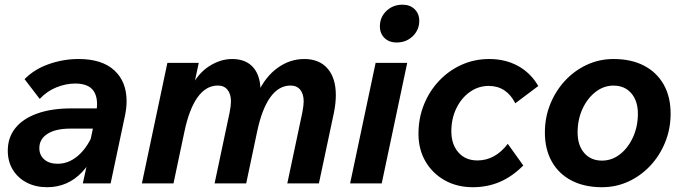

<svg xmlns="http://www.w3.org/2000/svg" viewBox="-20 -766 2859 802"><path d="M325.9 0 348.6 -102.8 343.8 -113.4 380.5 -288.8Q393.3 -350.2 372.6 -383.6Q351.8 -417.1 294 -417.1Q255.9 -417.1 216.3 -401.4Q176.7 -385.7 145.9 -352.8L82.6 -435.5Q123.9 -477.3 184.4 -498.4Q245 -519.5 308.6 -519.5Q405.7 -519.5 457.2 -472.4Q508.8 -425.4 508.8 -343.3Q508.8 -328.4 506.8 -311.6Q504.8 -294.8 501.1 -278.5L442.1 0ZM277.7 -313.2H393.9L379.8 -228.8H274.2Q212.8 -228.8 178.6 -207.1Q144.3 -185.3 144.3 -147.1Q144.3 -118 164.9 -100Q185.5 -81.9 220.9 -81.9Q273.2 -81.9 316.2 -125.1Q359.3 -168.3 379.8 -241.7L406.7 -223.5Q383.4 -111.2 323.3 -47.6Q263.2 16 176.8 16Q129.4 16 92.3 -3Q55.2 -22 33.8 -56.6Q12.5 -91.2 12.5 -136.8Q12.5 -191.3 44 -230.8Q75.4 -270.2 135.1 -291.7Q194.8 -313.2 277.7 -313.2Z M572.7 0 679.2 -503.5H810.2L787.4 -396.1L777.2 -398.8Q805.4 -458 852.7 -488.8Q900.1 -519.5 949.7 -519.5Q1008.8 -519.5 1039.6 -482.3Q1070.5 -445.1 1068.1 -374.9L1057.1 -377.9Q1088.5 -445.8 1139.8 -482.7Q1191.1 -519.5 1250.9 -519.5Q1313.5 -519.5 1348.1 -479.9Q1382.8 -440.2 1382.8 -368.7Q1382.8 -352.5 1380.8 -333.4Q1378.8 -314.4 1374.4 -293.2L1312.1 0H1180.1L1243 -297Q1245.8 -310.8 1247.1 -322.6Q1248.5 -334.3 1248.5 -342.5Q1248.5 -373.5 1234.1 -391.1Q1219.6 -408.7 1193.9 -408.7Q1144.4 -408.7 1109.3 -360Q1074.2 -311.3 1054.3 -217.3L1008.4 0H876.4L939.3 -297Q942 -310.8 943.4 -322.6Q944.7 -334.3 944.7 -342.5Q944.7 -373.5 930.3 -391.1Q915.9 -408.7 890.1 -408.7Q840.7 -408.7 805.6 -360Q770.5 -311.3 750.6 -217.3L704.7 0Z M1442.5 0 1549 -503.5H1681L1574.5 0ZM1566.8 -655.8Q1566.8 -694.1 1594.1 -720.3Q1621.4 -746.4 1661.2 -746.4Q1692.8 -746.4 1712 -727.5Q1731.3 -708.6 1731.3 -679Q1731.3 -641.2 1704.1 -614.8Q1677 -588.5 1636.8 -588.5Q1605.2 -588.5 1586 -607.4Q1566.8 -626.3 1566.8 -655.8Z M2101.1 -165.2 2165.8 -74.8Q2120.1 -28.7 2068.1 -6.3Q2016.1 16 1955.2 16Q1889.3 16 1837.9 -12.7Q1786.5 -41.5 1757.3 -91.7Q1728 -142 1728 -206.9Q1728 -272.5 1750.8 -329Q1773.6 -385.5 1814 -428.3Q1854.4 -471.2 1908 -495.3Q1961.6 -519.5 2023.8 -519.5Q2090.7 -519.5 2143.7 -490.6Q2196.7 -461.6 2228.5 -406.7L2132.4 -334.6Q2095.5 -407.1 2021.4 -407.1Q1977.8 -407.1 1942.3 -381.6Q1906.7 -356.2 1886 -313.1Q1865.3 -270.1 1865.3 -217.7Q1865.3 -163 1894.8 -129.4Q1924.3 -95.8 1974.2 -95.8Q2048 -95.8 2101.1 -165.2Z M2256 -212.6Q2256 -275.7 2278.5 -331.2Q2301 -386.8 2340.4 -429.2Q2379.9 -471.5 2431.7 -495.5Q2483.4 -519.5 2542.7 -519.5Q2617 -519.5 2670.2 -491.7Q2723.3 -464 2752.3 -412.9Q2781.2 -361.9 2781.2 -290.9Q2781.2 -227.8 2758.7 -172.3Q2736.3 -116.7 2696.8 -74.4Q2657.3 -32 2605.6 -8Q2553.8 16 2494.5 16Q2421.2 16 2367.5 -11.8Q2313.9 -39.6 2285 -91.1Q2256 -142.6 2256 -212.6ZM2494.5 -95.1Q2535.8 -95.1 2569.8 -121.6Q2603.7 -148 2624.1 -192.8Q2644.5 -237.6 2644.5 -290.9Q2644.5 -344.4 2617 -376.4Q2589.4 -408.4 2542.7 -408.4Q2501.8 -408.4 2467.7 -382Q2433.5 -355.5 2413.1 -311.2Q2392.7 -266.9 2392.7 -212.6Q2392.7 -159.1 2420.3 -127.1Q2447.9 -95.1 2494.5 -95.1Z"/></svg>

Font: Wix Madefor Text
Style: Italic
Weight: 400
Italic angle: -12°
Designer: Dalton Maag Ltd
Foundry: Dalton Maag Ltd
Version: Version 3.100